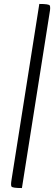

<svg xmlns="http://www.w3.org/2000/svg" viewBox="-20 -752 274 972"><path d="M232 -724Q234 -720 234 -711Q234 -702 231 -686L91 200Q42 200 38 192Q36 188 36 180Q36 172 39 154L179 -732Q228 -732 232 -724Z"/></svg>

Font: Economica
Style: Italic
Weight: 400
Designer: Vicente Lamonaca
Foundry: Vicente Lamonaca
Version: Version 1.100